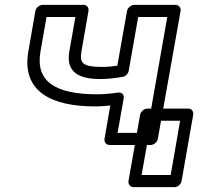

<svg xmlns="http://www.w3.org/2000/svg" viewBox="-20 -573 831 792"><path d="M392 -247C427 -247 456 -251 486 -256C499 -258 509 -270 511 -281L550 -503H670L586 -25H465L490 -166C492 -176 489 -194 466 -191C438 -187 409 -184 381 -184C209 -184 125 -236 147 -361L172 -503H291L266 -361C251 -275 306 -247 392 -247ZM401 -297C323 -297 307 -311 316 -361L345 -528C347 -539 340 -553 325 -553H156C145 -553 129 -543 126 -528L97 -361C68 -195 193 -134 372 -134C394 -134 414 -136 435 -138L411 0C409 11 417 25 432 25H602C613 25 628 15 631 0L725 -528C727 -539 719 -553 704 -553H534C523 -553 507 -543 504 -528L464 -302C444 -299 425 -297 401 -297ZM684 149H564L604 -75H723ZM700 199C711 199 726 189 729 174L777 -100C779 -111 772 -125 757 -125H588C577 -125 561 -115 558 -100L510 174C508 185 516 199 531 199Z"/></svg>

Font: Asimov
Style: XWidOuIt
Weight: 500
Designer: Google
Version: Version 2.000980; 2014